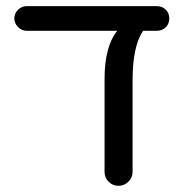

<svg xmlns="http://www.w3.org/2000/svg" viewBox="-20 -597 613 623"><path d="M529.3 -537.1Q529.3 -519.5 517.6 -508.3Q505.9 -497.1 488.3 -497.1H444.3Q410.2 -446.3 410.2 -336.9V-39.1Q410.2 -20.5 396.5 -7.3Q382.8 5.9 364.3 5.9Q345.7 5.9 332.5 -7.3Q319.3 -20.5 319.3 -39.1V-340.8Q319.3 -446.3 360.4 -497.1H66.4Q50.8 -497.1 38.6 -509.3Q26.4 -521.5 26.4 -537.1Q26.4 -553.7 38.6 -565.4Q50.8 -577.1 66.4 -577.1H488.3Q505.9 -577.1 517.6 -565.9Q529.3 -554.7 529.3 -537.1Z"/></svg>

Font: jf-openhuninn-1.1
Style: Regular
Weight: 400
Designer: [Kosugi Maru]
      Designed by Motoya company      

      [Varela Round]
      Joe Prince(Latin component); Avraham Co
Foundry: justfont CO.,LTD.
Version: 1.1